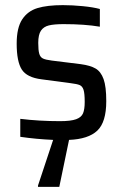

<svg xmlns="http://www.w3.org/2000/svg" viewBox="-20 -538 479 748"><path d="M249 7 211 190H128V185L187 7Q120 4 59 -5V-75Q133 -66 214 -66Q256 -66 276.5 -73.5Q297 -81 303.5 -96.5Q310 -112 310 -141Q310 -174 305.5 -188Q301 -202 290.5 -206.5Q280 -211 255 -214L142 -229Q85 -236 65 -267Q45 -298 45 -368Q45 -430 66.5 -462.5Q88 -495 126 -506.5Q164 -518 225 -518Q262 -518 302.5 -514Q343 -510 369 -503V-434Q310 -444 228 -444Q191 -444 170.5 -439Q150 -434 139.5 -418.5Q129 -403 129 -371Q129 -342 133 -328.5Q137 -315 147.5 -310Q158 -305 182 -302L295 -288Q332 -283 352.5 -271Q373 -259 383.5 -230Q394 -201 394 -144Q394 -62 359 -29Q324 4 249 7Z"/></svg>

Font: Saira Semi Condensed
Style: Regular
Weight: 400
Width: 4
Designer: Hector Gatti with collaboration of the Omnibus-Type team
Foundry: Omnibus-Type
Version: Version 1.001; ttfautohint (v1.8)